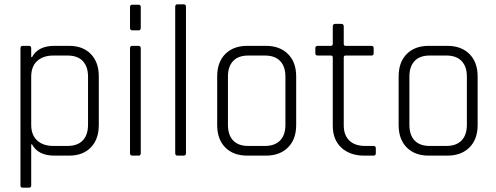

<svg xmlns="http://www.w3.org/2000/svg" viewBox="-20 -723 2303 892"><path d="M114 149H85Q75 149 75 138V-498Q75 -510 85 -510H114Q125 -510 125 -498V-458H129Q157 -510 233 -510H301Q365 -510 402 -472Q439 -434 439 -368V-142Q439 -76 402 -38Q365 0 301 0H233Q157 0 129 -52H125V138Q125 149 114 149ZM228 -45H294Q340 -45 364.5 -70.5Q389 -96 389 -144V-366Q389 -414 364.5 -439.5Q340 -465 294 -465H228Q180 -465 152.5 -439.5Q125 -414 125 -367V-143Q125 -96 152.5 -70.5Q180 -45 228 -45Z M584 -594V-690Q584 -701 594 -701H624Q634 -701 634 -690V-594Q634 -582 624 -582H594Q584 -582 584 -594ZM584 -12V-498Q584 -510 594 -510H623Q634 -510 634 -498V-12Q634 0 624 0H594Q584 0 584 -12Z M833 0H804Q794 0 794 -12V-691Q794 -703 804 -703H833Q844 -703 844 -691V-12Q844 0 833 0Z M1215 0H1129Q1064 0 1026.5 -38Q989 -76 989 -142V-368Q989 -434 1026.5 -472Q1064 -510 1129 -510H1215Q1280 -510 1318 -472Q1356 -434 1356 -368V-142Q1356 -76 1318 -38Q1280 0 1215 0ZM1133 -45H1211Q1257 -45 1281.5 -70.5Q1306 -96 1306 -143V-367Q1306 -414 1281.5 -439.5Q1257 -465 1211 -465H1133Q1087 -465 1063 -439.5Q1039 -414 1039 -367V-143Q1039 -96 1063 -70.5Q1087 -45 1133 -45Z M1517 -465H1456Q1445 -465 1445 -475V-499Q1445 -510 1456 -510H1517Q1526 -510 1526 -519V-600Q1526 -612 1537 -612H1566Q1577 -612 1577 -600V-519Q1577 -510 1586 -510H1705Q1716 -510 1716 -499V-475Q1716 -465 1705 -465H1586Q1577 -465 1577 -456V-141Q1577 -95 1603 -70Q1629 -45 1676 -45H1715Q1726 -45 1726 -34V-11Q1726 0 1715 0H1672Q1606 0 1566 -37Q1526 -74 1526 -139V-456Q1526 -465 1517 -465Z M2058 0H1972Q1907 0 1869.5 -38Q1832 -76 1832 -142V-368Q1832 -434 1869.5 -472Q1907 -510 1972 -510H2058Q2123 -510 2161 -472Q2199 -434 2199 -368V-142Q2199 -76 2161 -38Q2123 0 2058 0ZM1976 -45H2054Q2100 -45 2124.5 -70.5Q2149 -96 2149 -143V-367Q2149 -414 2124.5 -439.5Q2100 -465 2054 -465H1976Q1930 -465 1906 -439.5Q1882 -414 1882 -367V-143Q1882 -96 1906 -70.5Q1930 -45 1976 -45Z"/></svg>

Font: Rajdhani
Style: Regular
Weight: 400
Designer: Satya Rajpurohit, Jyotish Sonowal
Foundry: Indian Type Foundry
Version: Version 1.201;PS 1.0;hotconv 1.0.78;makeotf.lib2.5.61930; tt